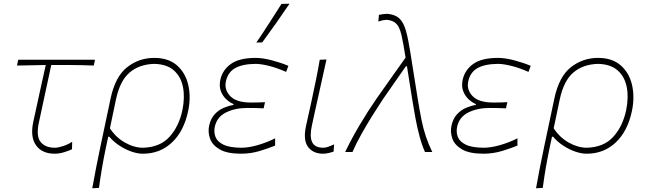

<svg xmlns="http://www.w3.org/2000/svg" viewBox="-20 -814 3471 1028"><path d="M273 9Q205 9 173 -36Q141 -81 158 -161Q178.5 -256.5 196.2 -335.8Q214 -415 225 -466L71 -463L77.5 -494H488.5L482 -463Q424 -465.5 364.8 -465.8Q305.5 -466 254.5 -466Q238 -388.5 221.2 -311.5Q204.5 -234.5 188 -157Q172.5 -84.5 197.5 -53.8Q222.5 -23 274 -23Q291.5 -23 319 -32.2Q346.5 -41.5 366.5 -55L365.5 -15Q353 -8.5 325.8 0.2Q298.5 9 273 9Z M474 194Q484 137.5 494.5 84.5Q505 31.5 517.5 -28.5L572 -286Q597 -404 660.5 -454Q724 -504 806 -504Q882 -504 927.5 -464Q973 -424 988 -359.2Q1003 -294.5 987.5 -220Q965 -112 901 -51.5Q837 9 745.5 9Q715.5 9 682 -3Q648.5 -15 617.8 -35.5Q587 -56 565.5 -82H559.5L548 -28.5Q535.5 31 526.5 83.2Q517.5 135.5 510 192ZM745.5 -23Q837 -25.5 887.8 -81.8Q938.5 -138 956.5 -224Q970.5 -291.5 959.8 -347.2Q949 -403 911.2 -436.8Q873.5 -470.5 806 -472Q726.5 -470 674.2 -426Q622 -382 600.5 -279.5L568.5 -127Q601 -77.5 649.8 -50.2Q698.5 -23 745.5 -23Z M1271 9Q1196 9 1156.2 -14.2Q1116.5 -37.5 1104.5 -72Q1092.5 -106.5 1099.5 -140Q1108 -179 1129.2 -202Q1150.5 -225 1177.5 -236.5Q1204.5 -248 1229.5 -252L1230.5 -257Q1212 -264 1192.8 -281.2Q1173.5 -298.5 1163 -325Q1152.5 -351.5 1159.5 -386Q1171 -439.5 1216.5 -471.8Q1262 -504 1348.5 -504Q1387.5 -504 1437 -490.8Q1486.5 -477.5 1524 -461.5L1512 -429Q1462.5 -451 1419.2 -461.5Q1376 -472 1349 -472Q1279 -471.5 1239.5 -449.5Q1200 -427.5 1189.5 -378Q1180 -334 1212.8 -299.5Q1245.5 -265 1324 -265Q1345 -265 1363 -265.5Q1381 -266 1399 -267L1391.5 -234Q1371 -235 1350.5 -235.5Q1330 -236 1304 -236Q1239 -236 1190.2 -212Q1141.5 -188 1130 -135Q1124 -106.5 1133.8 -81Q1143.5 -55.5 1176.2 -39.5Q1209 -23.5 1272 -23Q1312 -23 1361.5 -37.5Q1411 -52 1453 -73.5V-34.5Q1422 -21.5 1372.5 -6.2Q1323 9 1271 9ZM1352.5 -586Q1388 -638 1421.2 -689.8Q1454.5 -741.5 1487 -793L1530 -794Q1494.5 -741.5 1458.5 -690.2Q1422.5 -639 1384 -587Z M1709.5 9Q1657 9 1629.5 -27.2Q1602 -63.5 1618.5 -140Q1627 -180.5 1634 -209.8Q1641 -239 1647.5 -271Q1660.5 -332.5 1671.5 -385.2Q1682.5 -438 1692 -494L1728 -495.5Q1708 -402.5 1690 -324Q1672 -245.5 1660.5 -191L1649.5 -140Q1637 -82 1651.5 -52.5Q1666 -23 1711 -23Q1722 -23 1735.5 -27.5Q1749 -32 1769 -41L1766 -2Q1756 1.5 1740 5.2Q1724 9 1709.5 9Z M1828 0Q1860 -67.5 1905.2 -144Q1950.5 -220.5 1998.5 -289.5Q2036 -343 2073.5 -395.8Q2111 -448.5 2151.5 -505.5Q2139.5 -583.5 2129.5 -626.2Q2119.5 -669 2102.2 -686.8Q2085 -704.5 2051.5 -708Q2044.5 -708 2032 -705.8Q2019.5 -703.5 2005.5 -698.5L2009 -734.5Q2020.5 -737 2033 -738.5Q2045.5 -740 2053.5 -740Q2095.5 -736.5 2118 -715.5Q2140.5 -694.5 2153 -651Q2165.5 -607.5 2176.5 -536.5L2217 -282.5Q2227.5 -218 2237.2 -170.2Q2247 -122.5 2260.5 -82.5Q2274 -42.5 2294.5 0H2255.5Q2239.5 -35.5 2226.8 -82.5Q2214 -129.5 2204.5 -180.8Q2195 -232 2187.5 -279L2159 -459H2153L2030 -282.5Q2003.5 -242.5 1973 -193.8Q1942.5 -145 1914.5 -94.8Q1886.5 -44.5 1867 0Z M2568.5 9Q2493.5 9 2453.8 -14.2Q2414 -37.5 2402 -72Q2390 -106.5 2397 -140Q2405.5 -179 2426.8 -202Q2448 -225 2475 -236.5Q2502 -248 2527 -252L2528 -257Q2509.5 -264 2490.2 -281.2Q2471 -298.5 2460.5 -325Q2450 -351.5 2457 -386Q2468.5 -439.5 2514 -471.8Q2559.5 -504 2646 -504Q2685 -504 2734.5 -490.8Q2784 -477.5 2821.5 -461.5L2809.5 -429Q2760 -451 2716.8 -461.5Q2673.5 -472 2646.5 -472Q2576.5 -471.5 2537 -449.5Q2497.5 -427.5 2487 -378Q2477.5 -334 2510.2 -299.5Q2543 -265 2621.5 -265Q2642.5 -265 2660.5 -265.5Q2678.5 -266 2696.5 -267L2689 -234Q2668.5 -235 2648 -235.5Q2627.5 -236 2601.5 -236Q2536.5 -236 2487.8 -212Q2439 -188 2427.5 -135Q2421.5 -106.5 2431.2 -81Q2441 -55.5 2473.8 -39.5Q2506.5 -23.5 2569.5 -23Q2609.5 -23 2659 -37.5Q2708.5 -52 2750.5 -73.5V-34.5Q2719.5 -21.5 2670 -6.2Q2620.5 9 2568.5 9Z M2850 194Q2860 137.5 2870.5 84.5Q2881 31.5 2893.5 -28.5L2948 -286Q2973 -404 3036.5 -454Q3100 -504 3182 -504Q3258 -504 3303.5 -464Q3349 -424 3364 -359.2Q3379 -294.5 3363.5 -220Q3341 -112 3277 -51.5Q3213 9 3121.5 9Q3091.5 9 3058 -3Q3024.5 -15 2993.8 -35.5Q2963 -56 2941.5 -82H2935.5L2924 -28.5Q2911.5 31 2902.5 83.2Q2893.5 135.5 2886 192ZM3121.5 -23Q3213 -25.5 3263.8 -81.8Q3314.5 -138 3332.5 -224Q3346.5 -291.5 3335.8 -347.2Q3325 -403 3287.2 -436.8Q3249.5 -470.5 3182 -472Q3102.5 -470 3050.2 -426Q2998 -382 2976.5 -279.5L2944.5 -127Q2977 -77.5 3025.8 -50.2Q3074.5 -23 3121.5 -23Z"/></svg>

Font: Commissioner Flair Thin
Style: Italic
Weight: 100
Italic angle: -12°
Designer: Kostas Bartsokas
Foundry: Kostas Bartsokas
Version: Version 1.000; ttfautohint (v1.8.3)